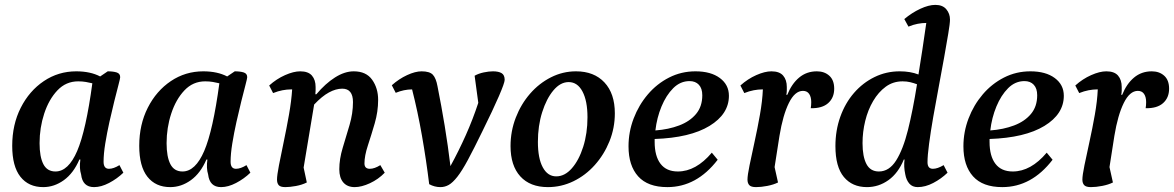

<svg xmlns="http://www.w3.org/2000/svg" viewBox="-20 -754 4806 786"><path d="M157 12Q97 12 63.5 -30.5Q30 -73 30 -157Q30 -244 65 -313Q100 -382 159.5 -422Q219 -462 292 -462Q350 -462 390 -441L421 -462Q443 -462 457.5 -457.5Q472 -453 472 -438Q472 -433 465 -406.5Q458 -380 448 -340Q438 -300 428 -255Q418 -210 411 -167Q404 -124 404 -92Q404 -63 426 -63Q445 -63 469 -78L485 -47Q459 -22 426.5 -5Q394 12 365 12Q318 12 312 -40Q304 -65 309 -101H305Q281 -45 241.5 -16.5Q202 12 157 12ZM142 -168Q142 -112 157.5 -82Q173 -52 207 -52Q260 -52 296 -136Q332 -220 358 -413Q346 -416 331.5 -418.5Q317 -421 300 -421Q250 -421 215 -384Q180 -347 161 -289Q142 -231 142 -168Z M677 12Q617 12 583.5 -30.5Q550 -73 550 -157Q550 -244 585 -313Q620 -382 679.5 -422Q739 -462 812 -462Q870 -462 910 -441L941 -462Q963 -462 977.5 -457.5Q992 -453 992 -438Q992 -433 985 -406.5Q978 -380 968 -340Q958 -300 948 -255Q938 -210 931 -167Q924 -124 924 -92Q924 -63 946 -63Q965 -63 989 -78L1005 -47Q979 -22 946.5 -5Q914 12 885 12Q838 12 832 -40Q824 -65 829 -101H825Q801 -45 761.5 -16.5Q722 12 677 12ZM662 -168Q662 -112 677.5 -82Q693 -52 727 -52Q780 -52 816 -136Q852 -220 878 -413Q866 -416 851.5 -418.5Q837 -421 820 -421Q770 -421 735 -384Q700 -347 681 -289Q662 -231 662 -168Z M1148 12Q1128 12 1121 4Q1114 -4 1114 -19Q1114 -36 1122 -77.5Q1130 -119 1141.5 -173.5Q1153 -228 1163 -284.5Q1173 -341 1176 -388H1171Q1155 -388 1136.5 -384.5Q1118 -381 1098 -373L1082 -404Q1112 -431 1147 -446.5Q1182 -462 1209 -462Q1242 -462 1257 -444.5Q1272 -427 1272 -398Q1272 -391 1272 -384Q1272 -377 1271 -368H1275Q1312 -412 1351.5 -437Q1391 -462 1428 -462Q1479 -462 1503.5 -427.5Q1528 -393 1528 -345Q1528 -297 1514 -249Q1500 -201 1486 -158.5Q1472 -116 1472 -85Q1472 -63 1494 -63Q1513 -63 1537 -78L1555 -47Q1529 -20 1494.5 -4Q1460 12 1432 12Q1402 12 1385.5 -7Q1369 -26 1369 -61Q1369 -103 1383 -149Q1397 -195 1411 -242.5Q1425 -290 1425 -336Q1425 -391 1381 -391Q1355 -391 1326.5 -375.5Q1298 -360 1266 -326L1223 -68L1236 -7Q1216 3 1191 7.5Q1166 12 1148 12Z M1783 12Q1759 12 1737 0Q1725 -98 1707.5 -198Q1690 -298 1667 -388Q1634 -388 1600 -374L1584 -405Q1613 -431 1646.5 -446.5Q1680 -462 1706 -462Q1739 -462 1752 -448Q1765 -434 1771 -401Q1787 -321 1800.5 -239Q1814 -157 1824 -74Q1858 -136 1887 -201Q1916 -266 1938 -333L1923 -444Q1939 -453 1960 -457.5Q1981 -462 1998 -462Q2021 -462 2033.5 -454.5Q2046 -447 2046 -427Q2046 -415 2022.5 -360.5Q1999 -306 1955 -217Q1920 -145 1895.5 -99.5Q1871 -54 1852 -30Q1833 -6 1817 3Q1801 12 1783 12Z M2223 12Q2150 12 2110 -32Q2070 -76 2070 -156Q2070 -217 2091.5 -272.5Q2113 -328 2150 -370.5Q2187 -413 2235.5 -437.5Q2284 -462 2338 -462Q2412 -462 2454.5 -416.5Q2497 -371 2497 -290Q2497 -230 2475 -175.5Q2453 -121 2415 -78.5Q2377 -36 2327.5 -12Q2278 12 2223 12ZM2257 -32Q2292 -32 2321 -65Q2350 -98 2367.5 -153Q2385 -208 2385 -274Q2385 -341 2364.5 -379.5Q2344 -418 2308 -418Q2274 -418 2245.5 -384Q2217 -350 2199.5 -294.5Q2182 -239 2182 -173Q2182 -106 2202 -69Q2222 -32 2257 -32Z M2712 12Q2632 12 2592.5 -32Q2553 -76 2553 -155Q2553 -214 2574 -269Q2595 -324 2632 -367.5Q2669 -411 2719 -436.5Q2769 -462 2827 -462Q2890 -462 2927 -434.5Q2964 -407 2964 -362Q2964 -287 2884.5 -238.5Q2805 -190 2660 -185Q2660 -179 2660 -173Q2660 -115 2684 -83.5Q2708 -52 2755 -52Q2829 -52 2894 -129L2918 -100Q2832 12 2712 12ZM2803 -422Q2765 -422 2736 -393Q2707 -364 2688 -318Q2669 -272 2663 -220Q2717 -224 2760.5 -240.5Q2804 -257 2829.5 -287.5Q2855 -318 2855 -364Q2855 -392 2841 -407Q2827 -422 2803 -422Z M3075 12Q3055 12 3047.5 4Q3040 -4 3040 -19Q3040 -36 3048.5 -77.5Q3057 -119 3069 -173.5Q3081 -228 3091 -284.5Q3101 -341 3103 -388H3100Q3084 -388 3065.5 -384.5Q3047 -381 3027 -373L3011 -404Q3041 -431 3076 -446.5Q3111 -462 3138 -462Q3171 -462 3186 -444.5Q3201 -427 3201 -398Q3201 -391 3201 -383Q3201 -375 3199 -366H3203Q3221 -411 3251.5 -436.5Q3282 -462 3324 -462Q3355 -462 3375 -444Q3395 -426 3395 -391Q3395 -354 3370.5 -332Q3346 -310 3299 -311Q3301 -323 3301 -336Q3301 -357 3292.5 -369.5Q3284 -382 3267 -382Q3234 -382 3209.5 -332.5Q3185 -283 3171 -198L3151 -70L3165 -7Q3147 2 3121.5 7Q3096 12 3075 12Z M3529 12Q3469 12 3434.5 -29.5Q3400 -71 3400 -156Q3400 -220 3420 -276Q3440 -332 3476 -373.5Q3512 -415 3560 -438.5Q3608 -462 3663 -462Q3707 -462 3740 -449Q3748 -498 3756 -551Q3764 -604 3772 -660H3771Q3755 -660 3736.5 -656.5Q3718 -653 3699 -645L3682 -676Q3713 -702 3747.5 -718Q3782 -734 3809 -734Q3839 -734 3854 -716Q3869 -698 3869 -674Q3869 -658 3862 -616.5Q3855 -575 3845 -518.5Q3835 -462 3823 -399Q3811 -336 3800.5 -275.5Q3790 -215 3783.5 -166Q3777 -117 3777 -90Q3777 -63 3799 -63Q3818 -63 3843 -78L3859 -47Q3833 -22 3800.5 -5Q3768 12 3737 12Q3715 12 3702.5 -2.5Q3690 -17 3686 -40Q3679 -72 3683 -101H3680Q3657 -45 3617 -16.5Q3577 12 3529 12ZM3511 -168Q3511 -113 3527 -82.5Q3543 -52 3578 -52Q3620 -52 3648.5 -97Q3677 -142 3697 -222Q3717 -302 3734 -409Q3721 -414 3706.5 -417.5Q3692 -421 3675 -421Q3636 -421 3606 -399Q3576 -377 3554.5 -340.5Q3533 -304 3522 -259Q3511 -214 3511 -168Z M4083 12Q4003 12 3963.5 -32Q3924 -76 3924 -155Q3924 -214 3945 -269Q3966 -324 4003 -367.5Q4040 -411 4090 -436.5Q4140 -462 4198 -462Q4261 -462 4298 -434.5Q4335 -407 4335 -362Q4335 -287 4255.5 -238.5Q4176 -190 4031 -185Q4031 -179 4031 -173Q4031 -115 4055 -83.5Q4079 -52 4126 -52Q4200 -52 4265 -129L4289 -100Q4203 12 4083 12ZM4174 -422Q4136 -422 4107 -393Q4078 -364 4059 -318Q4040 -272 4034 -220Q4088 -224 4131.5 -240.5Q4175 -257 4200.5 -287.5Q4226 -318 4226 -364Q4226 -392 4212 -407Q4198 -422 4174 -422Z M4446 12Q4426 12 4418.5 4Q4411 -4 4411 -19Q4411 -36 4419.5 -77.5Q4428 -119 4440 -173.5Q4452 -228 4462 -284.5Q4472 -341 4474 -388H4471Q4455 -388 4436.5 -384.5Q4418 -381 4398 -373L4382 -404Q4412 -431 4447 -446.5Q4482 -462 4509 -462Q4542 -462 4557 -444.5Q4572 -427 4572 -398Q4572 -391 4572 -383Q4572 -375 4570 -366H4574Q4592 -411 4622.5 -436.5Q4653 -462 4695 -462Q4726 -462 4746 -444Q4766 -426 4766 -391Q4766 -354 4741.5 -332Q4717 -310 4670 -311Q4672 -323 4672 -336Q4672 -357 4663.5 -369.5Q4655 -382 4638 -382Q4605 -382 4580.5 -332.5Q4556 -283 4542 -198L4522 -70L4536 -7Q4518 2 4492.5 7Q4467 12 4446 12Z"/></svg>

Font: Petrona SemiBold
Style: Italic
Weight: 600
Italic angle: -9°
Designer: Ringo R. Seeber
Foundry: Ringo R. Seeber
Version: Version 2.001; ttfautohint (v1.8.3)